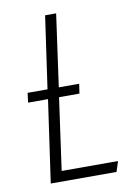

<svg xmlns="http://www.w3.org/2000/svg" viewBox="-80 -736 551 788"><g transform="rotate(-10 196.0 -342.0)"><path d="M120 -43H355L341 0H67L116 -343H33L38 -383H121L164 -684H210L168 -383H253L247 -343H162Z"/></g></svg>

Font: Fira Sans Extra Condensed ExtraLight
Style: Italic
Weight: 275
Width: 3
Italic angle: -8°
Designer: Carrois Corporate & Edenspiekermann AG
Foundry: Carrois Corporate GbR & Edenspiekermann AG
Version: Version 4.203